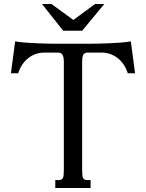

<svg xmlns="http://www.w3.org/2000/svg" viewBox="-20 -933 725 953"><path d="M198.7 -671.9Q177.7 -671.9 158 -665Q138.2 -658.2 121.3 -645.3Q104.5 -632.3 91.3 -613.3Q78.1 -594.2 70.3 -569.3H34.2L55.2 -727.5Q78.1 -723.6 107.4 -721.4Q136.7 -719.2 166.7 -718Q196.8 -716.8 224.6 -716.3Q252.4 -715.8 272.9 -715.8H411.6Q432.1 -715.8 460 -716.3Q487.8 -716.8 517.8 -718Q547.9 -719.2 577.1 -721.4Q606.4 -723.6 629.4 -727.5L650.4 -569.3H614.3Q606.4 -594.2 593.3 -613.3Q580.1 -632.3 563.2 -645.3Q546.4 -658.2 526.6 -665Q506.8 -671.9 485.8 -671.9H415Q397.5 -671.9 392.6 -659.4Q387.7 -647 387.7 -629.4V-91.3Q387.7 -75.2 388.7 -64.9Q389.6 -54.7 392.6 -49.1Q395.5 -43.5 400.9 -41.3Q406.2 -39.1 415 -39.1H429.7V0H254.4V-39.1H269Q277.8 -39.1 283.2 -41.3Q288.6 -43.5 291.7 -49.1Q294.9 -54.7 295.9 -64.9Q296.9 -75.2 296.9 -91.3V-629.4Q296.9 -646.5 291.3 -659.2Q285.6 -671.9 269.5 -671.9ZM344.2 -834 451.7 -913.1H497.6L387.7 -780.3H293.9L188.5 -913.1H235.4Z"/></svg>

Font: Arian AMU Serif
Style: Regular
Weight: 400
Designer: Ruben Hakobyan (Tarumian)
Foundry: Ruben Hakobyan (Tarumian)
Version: Version 1.002